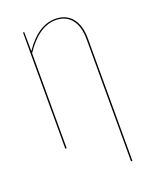

<svg xmlns="http://www.w3.org/2000/svg" viewBox="-160 -779 844 1056"><g transform="rotate(-20 262.0 -250.5)"><path d="M428 -527V189H420V-526Q420 -601 387 -642Q354 -683 295 -683Q196 -683 112 -556V0H104V-680H111L112 -568Q194 -690 296 -690Q358 -690 393 -647Q428 -604 428 -527Z"/></g></svg>

Font: Fira Sans Compressed Eight
Style: Regular
Weight: 100
Width: 1
Designer: bBox Type GmbH & Carrois Corporate GbR & Edenspiekermann AG
Foundry: bBox Type GmbH & Carrois Corporate GbR & Edenspiekermann AG
Version: Version 4.301